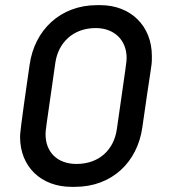

<svg xmlns="http://www.w3.org/2000/svg" viewBox="-20 -716 655 746"><path d="M370 -696H357C214 -696 114 -599 95 -464C58 -209 58 -195 58 -184C58 -68 140 10 258 10H271C415 10 514 -86 533 -221C563 -434 570 -460 570 -484V-499C570 -615 488 -696 370 -696ZM352 -607C425 -607 472 -559 472 -491C472 -476 471 -472 434 -214C423 -137 368 -79 277 -79C202 -79 157 -126 157 -194C157 -210 158 -214 195 -472C206 -549 263 -607 352 -607Z"/></svg>

Font: Chivo
Style: Italic
Weight: 400
Italic angle: -8°
Designer: Hector Gatti
Foundry: Omnibus-Type
Version: Version 1.003;PS 001.003;hotconv 1.0.70;makeotf.lib2.5.58329